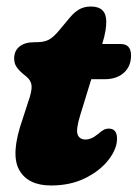

<svg xmlns="http://www.w3.org/2000/svg" viewBox="-20 -559 422 589"><path d="M61 -324 50 -333Q36.5 -344.5 30 -354.8Q23.5 -365 23.5 -380Q23.5 -403 39.8 -416.2Q56 -429.5 85.5 -429.5H91Q114.5 -429.5 129 -436.8Q143.5 -444 162.5 -467L195 -506Q209 -522.5 224 -530.8Q239 -539 259 -539Q306 -539 306 -492.5Q306 -480.5 303.5 -464.2Q301 -448 293.5 -424H350Q382 -424 382 -389Q382 -355.5 360 -335.8Q338 -316 301 -316H260L226 -205.5Q212.5 -161.5 218.2 -146.2Q224 -131 242.5 -131Q251 -131 260.5 -135Q270 -139 281.5 -148.5Q293 -158.5 299.5 -161.5Q306 -164.5 313.5 -164.5Q339 -164.5 339 -133.5Q339 -102.5 313.2 -69Q287.5 -35.5 242 -12.8Q196.5 10 136.5 10Q65 10 38.5 -38.5Q12 -87 49 -192.5L66 -245Q78 -278.5 77 -295Q76 -311.5 61 -324Z"/></svg>

Font: Fraunces 144pt S100 Black
Style: Italic
Weight: 900
Italic angle: -16°
Version: Version 1.000; ttfautohint (v1.8.3)